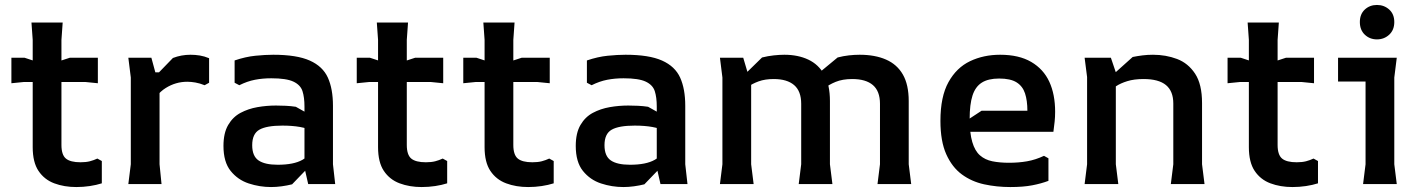

<svg xmlns="http://www.w3.org/2000/svg" viewBox="-20 -743 5744 775"><path d="M112 -149V-582L107 -652H233L228 -582V-158Q228 -118 246 -103Q264 -88 305 -88Q327 -88 342.5 -92Q358 -96 373 -103L391 -93V-3Q369 4 342.5 8Q316 12 288 12Q239 12 199 -3Q159 -18 135.5 -53Q112 -88 112 -149ZM26 -407V-510H79L170 -480L262 -510H375V-407L325 -412H76Z M498 0 508 -80V-430L498 -510H591L607 -451H624V-80L632 0ZM584 -306V-412L678 -509Q712 -522 749 -522Q768 -522 786.5 -519Q805 -516 824 -508V-409L806 -399Q786 -407 768.5 -410Q751 -413 736 -413Q689 -413 648.5 -387.5Q608 -362 584 -306Z M1224 0 1209 -66V-313Q1209 -350 1201 -375Q1193 -400 1164.5 -413.5Q1136 -427 1075 -427Q1040 -427 1009 -421Q978 -415 946 -399L927 -409V-499Q971 -514 1011 -518Q1051 -522 1083 -522Q1178 -522 1230.5 -498.5Q1283 -475 1303.5 -429.5Q1324 -384 1324 -316V-80L1333 0ZM1074 12Q1028 12 984 -2.5Q940 -17 911 -53Q882 -89 882 -154Q882 -206 901 -238.5Q920 -271 951 -287.5Q982 -304 1019 -310.5Q1056 -317 1094 -317Q1113 -317 1133.5 -316Q1154 -315 1174 -312L1249 -270V-211Q1222 -225 1191 -230.5Q1160 -236 1120 -236Q1056 -236 1027 -219.5Q998 -203 998 -157Q998 -113 1023.5 -95.5Q1049 -78 1101 -78Q1166 -78 1201 -98Q1236 -118 1252 -146L1263 -107L1159 1Q1139 6 1117 9Q1095 12 1074 12Z M1506 -149V-582L1501 -652H1627L1622 -582V-158Q1622 -118 1640 -103Q1658 -88 1699 -88Q1721 -88 1736.5 -92Q1752 -96 1767 -103L1785 -93V-3Q1763 4 1736.5 8Q1710 12 1682 12Q1633 12 1593 -3Q1553 -18 1529.5 -53Q1506 -88 1506 -149ZM1420 -407V-510H1473L1564 -480L1656 -510H1769V-407L1719 -412H1470Z M1936 -149V-582L1931 -652H2057L2052 -582V-158Q2052 -118 2070 -103Q2088 -88 2129 -88Q2151 -88 2166.5 -92Q2182 -96 2197 -103L2215 -93V-3Q2193 4 2166.5 8Q2140 12 2112 12Q2063 12 2023 -3Q1983 -18 1959.5 -53Q1936 -88 1936 -149ZM1850 -407V-510H1903L1994 -480L2086 -510H2199V-407L2149 -412H1900Z M2646 0 2631 -66V-313Q2631 -350 2623 -375Q2615 -400 2586.5 -413.5Q2558 -427 2497 -427Q2462 -427 2431 -421Q2400 -415 2368 -399L2349 -409V-499Q2393 -514 2433 -518Q2473 -522 2505 -522Q2600 -522 2652.5 -498.5Q2705 -475 2725.5 -429.5Q2746 -384 2746 -316V-80L2755 0ZM2496 12Q2450 12 2406 -2.5Q2362 -17 2333 -53Q2304 -89 2304 -154Q2304 -206 2323 -238.5Q2342 -271 2373 -287.5Q2404 -304 2441 -310.5Q2478 -317 2516 -317Q2535 -317 2555.5 -316Q2576 -315 2596 -312L2671 -270V-211Q2644 -225 2613 -230.5Q2582 -236 2542 -236Q2478 -236 2449 -219.5Q2420 -203 2420 -157Q2420 -113 2445.5 -95.5Q2471 -78 2523 -78Q2588 -78 2623 -98Q2658 -118 2674 -146L2685 -107L2581 1Q2561 6 2539 9Q2517 12 2496 12Z M3522 0 3532 -80V-324Q3532 -375 3503.5 -399.5Q3475 -424 3420 -424Q3381 -424 3353 -412.5Q3325 -401 3307.5 -386Q3290 -371 3280 -358V-444L3361 -511Q3384 -517 3406.5 -519.5Q3429 -522 3450 -522Q3512 -522 3556.5 -502.5Q3601 -483 3624.5 -442Q3648 -401 3648 -335V-80L3658 0ZM2886 0 2896 -80V-430L2886 -510H2980L3012 -402V-80L3022 0ZM3204 0 3214 -80V-324Q3214 -375 3185.5 -399.5Q3157 -424 3103 -424Q3068 -424 3042 -414.5Q3016 -405 2998 -391.5Q2980 -378 2968 -366V-425L3056 -511Q3080 -517 3103.5 -519.5Q3127 -522 3146 -522Q3201 -522 3242.5 -502.5Q3284 -483 3307 -442Q3330 -401 3330 -335V-80L3340 0Z M3776 -255Q3776 -353 3808.5 -411.5Q3841 -470 3895.5 -496Q3950 -522 4017 -522Q4093 -522 4142.5 -493Q4192 -464 4215.5 -413Q4239 -362 4239 -292Q4239 -271 4237 -252Q4235 -233 4232 -211H3852V-237L3942 -296H4127Q4127 -337 4117.5 -366Q4108 -395 4083.5 -410.5Q4059 -426 4013 -426Q3969 -426 3943 -409.5Q3917 -393 3905.5 -357.5Q3894 -322 3894 -263Q3894 -206 3904.5 -170Q3915 -134 3935.5 -116Q3956 -98 3985.5 -92Q4015 -86 4053 -86Q4092 -86 4126 -92Q4160 -98 4194 -114L4212 -104V-13Q4183 -2 4146.5 5Q4110 12 4058 12Q4003 12 3952.5 1Q3902 -10 3862.5 -39Q3823 -68 3799.5 -120.5Q3776 -173 3776 -255Z M4706 0 4716 -80V-325Q4716 -375 4686.5 -399.5Q4657 -424 4596 -424Q4558 -424 4530.5 -415.5Q4503 -407 4485 -395Q4467 -383 4455 -371V-426L4552 -513Q4572 -517 4592 -519.5Q4612 -522 4634 -522Q4686 -522 4731 -505Q4776 -488 4804 -445.5Q4832 -403 4832 -327V-80L4842 0ZM4358 0 4368 -80V-432L4358 -510H4464L4484 -451V-80L4494 0Z M5021 -149V-582L5016 -652H5142L5137 -582V-158Q5137 -118 5155 -103Q5173 -88 5214 -88Q5236 -88 5251.5 -92Q5267 -96 5282 -103L5300 -93V-3Q5278 4 5251.5 8Q5225 12 5197 12Q5148 12 5108 -3Q5068 -18 5044.5 -53Q5021 -88 5021 -149ZM4935 -407V-510H4988L5079 -480L5171 -510H5284V-407L5234 -412H4985Z M5538 -584Q5509 -584 5489 -603Q5469 -622 5469 -654Q5469 -686 5489 -704.5Q5509 -723 5538 -723Q5567 -723 5587.5 -704.5Q5608 -686 5608 -654Q5608 -622 5587.5 -603Q5567 -584 5538 -584ZM5482 0 5492 -80V-414H5381V-510H5618L5608 -430V-80L5618 0Z"/></svg>

Font: AR One Sans SemiBold
Style: Regular
Weight: 600
Designer: Niteesh Yadav
Foundry: Niteesh Yadav
Version: Version 1.001;gftools[0.9.33]